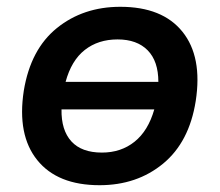

<svg xmlns="http://www.w3.org/2000/svg" viewBox="-20 -535 646 565"><path d="M273 10Q149 10 89.5 -64Q30 -138 50 -268Q70 -390 147.5 -452.5Q225 -515 334 -515Q458 -515 517 -441.5Q576 -368 556 -238Q537 -117 460 -53.5Q383 10 273 10ZM326 -419Q269 -419 229.5 -388Q190 -357 173 -294H446Q446 -355 414.5 -387Q383 -419 326 -419ZM280 -86Q336 -86 376 -118Q416 -150 434 -213H161Q160 -152 190 -119Q220 -86 280 -86Z"/></svg>

Font: Mulish
Style: Bold Italic
Weight: 700
Italic angle: -9°
Designer: Vernon Adams
Foundry: Vernon Adams
Version: Version 3.603; ttfautohint (v1.8.3)